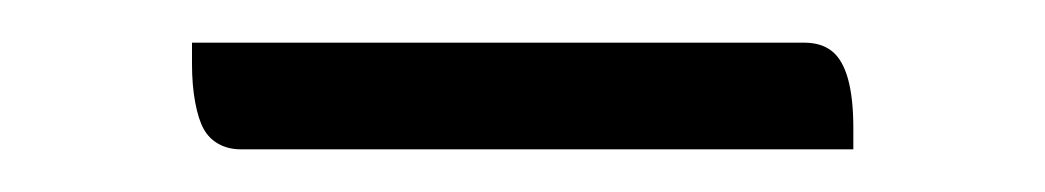

<svg xmlns="http://www.w3.org/2000/svg" viewBox="-20 -345 490 90"><path d="M70 -325H357Q365 -325 370 -321Q375 -317 377.5 -308Q380 -299 380 -285Q380 -283 380 -280Q380 -277 380 -275H93Q87 -275 82.5 -277.5Q78 -280 75.5 -284.5Q73 -289 71.5 -297Q70 -305 70 -315Q70 -317 70 -320Q70 -323 70 -325Z"/></svg>

Font: Recursive Casual Light
Style: Regular
Weight: 300
Version: Version 1.047